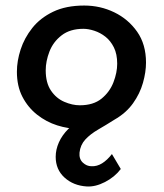

<svg xmlns="http://www.w3.org/2000/svg" viewBox="-20 -455 592 693"><path d="M377 -25Q353 -10 329.5 0Q306 10 265 10Q226 10 186.5 -2.5Q147 -15 114 -41Q81 -67 61 -105.5Q41 -144 41 -196Q41 -235 54.5 -276.5Q68 -318 96.5 -354Q125 -390 171.5 -412.5Q218 -435 284 -435Q342 -435 392.5 -410.5Q443 -386 475 -340.5Q507 -295 507 -229Q507 -195 496 -156Q485 -117 460 -82Q435 -47 393 -23Q363 -4 334.5 12.5Q306 29 288 48.5Q270 68 267 96Q265 119 279 132Q293 145 310 145Q330 146 348.5 134.5Q367 123 384 101L416 155Q394 184 359 202Q324 220 293 218Q245 215 213 186Q181 157 181 111Q181 85 192.5 59Q204 33 227 10Q250 -13 284 -26ZM268 -75Q317 -75 346.5 -99Q376 -123 389.5 -158Q403 -193 403 -225Q403 -260 391 -284Q379 -308 360.5 -322.5Q342 -337 320.5 -344Q299 -351 281 -351Q233 -351 202.5 -327.5Q172 -304 158.5 -269Q145 -234 145 -201Q145 -156 164 -128Q183 -100 212 -87.5Q241 -75 268 -75Z"/></svg>

Font: Josefin Sans Medium
Style: Italic
Weight: 500
Italic angle: -7°
Designer: Santiago Orozco
Foundry: Typemade
Version: Version 2.000